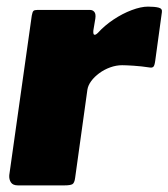

<svg xmlns="http://www.w3.org/2000/svg" viewBox="-20 -560 509 580"><path d="M34 0Q19 0 13 -9Q7 -18 8 -31L76 -513Q78 -524 81 -527Q84 -530 93 -530H252Q260 -530 265 -524Q270 -518 268 -504L262 -468Q261 -456 265 -455Q269 -454 276 -461Q296 -483 323 -501Q350 -519 378 -529.5Q406 -540 427 -540Q447 -540 459 -537Q471 -534 469 -523L449 -377Q447 -362 443.5 -358.5Q440 -355 433 -356Q407 -360 383.5 -361.5Q360 -363 349 -363Q331 -363 313 -356.5Q295 -350 280 -339Q265 -328 255.5 -315Q246 -302 244 -289L207 -23Q205 -7 198.5 -3.5Q192 0 175 0H34Z"/></svg>

Font: Libre Franklin Thin Black
Style: Italic
Weight: 900
Italic angle: -8°
Version: Version 2.000